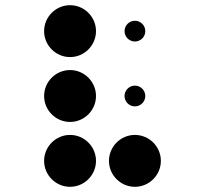

<svg xmlns="http://www.w3.org/2000/svg" viewBox="-20 -670 790 740"><path d="M150 -550C150 -495 195 -450 250 -450C305 -450 350 -495 350 -550C350 -605 305 -650 250 -650C195 -650 150 -605 150 -550ZM150 -300C150 -245 195 -200 250 -200C305 -200 350 -245 350 -300C350 -355 305 -400 250 -400C195 -400 150 -355 150 -300ZM150 -50C150 5 195 50 250 50C305 50 350 5 350 -50C350 -105 305 -150 250 -150C195 -150 150 -105 150 -50ZM460 -550C460 -528 478 -510 500 -510C522 -510 540 -528 540 -550C540 -572 522 -590 500 -590C478 -590 460 -572 460 -550ZM460 -300C460 -278 478 -260 500 -260C522 -260 540 -278 540 -300C540 -322 522 -340 500 -340C478 -340 460 -322 460 -300ZM400 -50C400 5 445 50 500 50C555 50 600 5 600 -50C600 -105 555 -150 500 -150C445 -150 400 -105 400 -50Z"/></svg>

Font: APH Braille Shadows
Style: Regular
Weight: 400
Designer: M R Gray
Version: Version 1.1